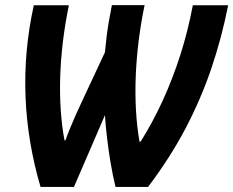

<svg xmlns="http://www.w3.org/2000/svg" viewBox="-20 -734 916 754"><path d="M139.2 0Q113.8 -85.9 98.9 -174.3Q84 -262.7 80.3 -352.5Q76.7 -442.4 84.7 -532.7Q92.8 -623 112.8 -713.4H250.5Q235.4 -640.1 226.8 -568.4Q218.3 -496.6 216.3 -428.5Q214.4 -360.4 218.8 -298.3Q223.1 -236.3 233.4 -182.6H236.8Q244.6 -204.6 254.9 -229.7Q265.1 -254.9 276.6 -280.5Q288.1 -306.2 298.8 -329.1L392.1 -528.8Q395 -561.5 398.7 -590.8Q402.3 -620.1 407.5 -649.9Q412.6 -679.7 419.4 -713.9H547.9Q533.7 -646.5 524.9 -576.4Q516.1 -506.3 513.2 -437.3Q510.3 -368.2 513.9 -302.5Q517.6 -236.8 527.8 -177.7H532.2Q580.6 -254.9 619.6 -340.3Q658.7 -425.8 688.5 -519.3Q718.3 -612.8 737.3 -713.4H876Q850.6 -585 809.8 -464.8Q769 -344.7 708.5 -229.5Q647.9 -114.3 561.5 0H433.6Q422.4 -46.4 414.3 -94.7Q406.2 -143.1 400.6 -190.4Q395 -237.8 392.1 -281.7L270.5 0Z"/></svg>

Font: Open Sans SemiCondensed
Style: Bold Italic
Weight: 700
Width: 4
Italic angle: -12°
Designer: Monotype Design Team
Foundry: Monotype Imaging Inc.
Version: Version 3.003